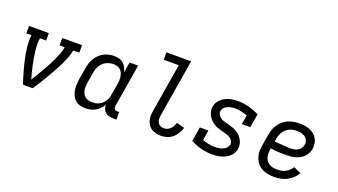

<svg xmlns="http://www.w3.org/2000/svg" viewBox="-62 -1251 3124 1776"><g transform="rotate(20 1500.0 -363.5)"><path d="M196 0Q187 -27 178.5 -54.5Q170 -82 162 -110Q154 -138 147 -166Q140 -194 133.5 -222Q127 -250 122 -279Q117 -308 114 -337Q111 -366 110 -396Q109 -426 114 -457H63V-530H258V-457H197Q192 -423 193 -389.5Q194 -356 198 -323.5Q202 -291 207.5 -259Q213 -227 220 -195.5Q227 -164 235 -133Q243 -102 252 -71Q271 -102 290 -133Q309 -164 327 -195.5Q345 -227 362.5 -259Q380 -291 395 -323.5Q410 -356 422.5 -389Q435 -422 441 -457H390V-530H585V-457H525Q518 -416 502 -376.5Q486 -337 467 -298.5Q448 -260 427 -222Q406 -184 384 -147Q362 -110 339 -73Q316 -36 292 0Z M810 8Q810 8 810 8Q810 8 810 8Q782 8 755.5 0Q729 -8 710 -25.5Q691 -43 680 -67.5Q669 -92 665 -118.5Q661 -145 662.5 -173.5Q664 -202 668 -230L687 -340Q691 -365 699 -390.5Q707 -416 720.5 -439Q734 -462 754 -481.5Q774 -501 798 -514Q822 -527 848 -532.5Q874 -538 899 -538Q925 -538 949 -531.5Q973 -525 991 -509.5Q1009 -494 1020 -472Q1031 -450 1036 -426L1053 -530H1137L1067 -108Q1066 -99 1067 -91Q1068 -83 1073 -77Q1078 -71 1086 -68.5Q1094 -66 1102 -66H1119V8H1090Q1068 8 1047.5 3Q1027 -2 1011 -14.5Q995 -27 987.5 -46.5Q980 -66 981 -87Q967 -65 948.5 -46Q930 -27 907 -14.5Q884 -2 859 3Q834 8 810 8ZM854 -66Q871 -66 888 -69Q905 -72 921 -80Q937 -88 950.5 -100.5Q964 -113 974 -128Q984 -143 989.5 -159.5Q995 -176 997 -193L1016 -303Q1019 -322 1020 -341Q1021 -360 1018 -378.5Q1015 -397 1008 -413.5Q1001 -430 988 -442Q975 -454 957 -459.5Q939 -465 920 -465Q901 -465 883 -461Q865 -457 848 -448.5Q831 -440 817 -426.5Q803 -413 793 -397Q783 -381 777 -363.5Q771 -346 768 -328L750 -218Q747 -199 746.5 -180Q746 -161 749.5 -143.5Q753 -126 762 -110.5Q771 -95 785 -84.5Q799 -74 817 -70Q835 -66 854 -66Z M1558 8Q1533 8 1509 3Q1485 -2 1465 -14Q1445 -26 1431.5 -45Q1418 -64 1411.5 -86.5Q1405 -109 1405.5 -134Q1406 -159 1410 -184L1489 -662H1341V-735H1584L1491 -172Q1488 -153 1488.5 -133.5Q1489 -114 1497.5 -98.5Q1506 -83 1522 -74.5Q1538 -66 1558 -66Q1574 -66 1591 -73Q1608 -80 1621 -93Q1634 -106 1642 -122Q1650 -138 1655 -155L1734 -134Q1725 -105 1709 -78Q1693 -51 1669 -31Q1645 -11 1616 -1.5Q1587 8 1558 8Z M2061 8Q2003 8 1949 -6.5Q1895 -21 1846 -46L1869 -188H1953L1937 -89Q1966 -78 1997 -71.5Q2028 -65 2060 -65Q2079 -65 2098 -68Q2117 -71 2135.5 -78Q2154 -85 2169 -99.5Q2184 -114 2188 -133Q2191 -152 2182 -168.5Q2173 -185 2159 -195Q2145 -205 2127.5 -211Q2110 -217 2092.5 -221.5Q2075 -226 2057 -231Q2039 -236 2022.5 -242.5Q2006 -249 1991 -258.5Q1976 -268 1963 -280Q1950 -292 1939.5 -306.5Q1929 -321 1922.5 -337.5Q1916 -354 1913.5 -372.5Q1911 -391 1914 -410Q1919 -442 1940.5 -468.5Q1962 -495 1991.5 -510.5Q2021 -526 2052.5 -532Q2084 -538 2115 -538Q2173 -538 2226.5 -523.5Q2280 -509 2329 -484L2307 -350H2223L2239 -441Q2209 -451 2178.5 -458Q2148 -465 2116 -465Q2098 -465 2080 -462Q2062 -459 2044.5 -451.5Q2027 -444 2013 -430Q1999 -416 1996 -398Q1993 -379 2001.5 -362.5Q2010 -346 2024 -335.5Q2038 -325 2055.5 -319Q2073 -313 2090.5 -308.5Q2108 -304 2126 -299Q2144 -294 2160.5 -287.5Q2177 -281 2192 -271.5Q2207 -262 2220 -250.5Q2233 -239 2243.5 -224.5Q2254 -210 2260.5 -193.5Q2267 -177 2269.5 -158.5Q2272 -140 2269 -121Q2264 -88 2241.5 -61Q2219 -34 2188.5 -19Q2158 -4 2125.5 2Q2093 8 2061 8Z M2673 8Q2649 8 2625 5Q2601 2 2579 -5Q2557 -12 2538 -24.5Q2519 -37 2504.5 -53.5Q2490 -70 2480.5 -91Q2471 -112 2466.5 -135Q2462 -158 2463 -182Q2464 -206 2468 -230L2487 -340Q2491 -367 2500.5 -394Q2510 -421 2526.5 -445Q2543 -469 2566 -488Q2589 -507 2615.5 -518.5Q2642 -530 2670 -534Q2698 -538 2725 -538Q2752 -538 2778 -534Q2804 -530 2827 -520.5Q2850 -511 2869.5 -495.5Q2889 -480 2901 -458Q2913 -436 2917 -410Q2921 -384 2917 -358Q2913 -336 2902.5 -315Q2892 -294 2875.5 -277Q2859 -260 2838 -249Q2817 -238 2795 -231.5Q2773 -225 2751 -223Q2729 -221 2707 -221Q2668 -221 2629 -222.5Q2590 -224 2552 -231L2550 -218Q2547 -198 2547 -178Q2547 -158 2552.5 -139.5Q2558 -121 2569.5 -106.5Q2581 -92 2597.5 -82.5Q2614 -73 2633.5 -69.5Q2653 -66 2673 -66Q2693 -66 2713 -69.5Q2733 -73 2752.5 -83Q2772 -93 2788 -108Q2804 -123 2815 -141L2889 -108Q2872 -80 2847.5 -57Q2823 -34 2794 -19Q2765 -4 2734 2Q2703 8 2673 8ZM2720 -292Q2732 -292 2744.5 -293.5Q2757 -295 2769 -298.5Q2781 -302 2792.5 -308.5Q2804 -315 2813 -324.5Q2822 -334 2827.5 -345.5Q2833 -357 2835 -369Q2838 -383 2835 -397.5Q2832 -412 2824.5 -423.5Q2817 -435 2806 -443Q2795 -451 2781.5 -456Q2768 -461 2753.5 -463Q2739 -465 2725 -465Q2707 -465 2688 -462Q2669 -459 2651.5 -450.5Q2634 -442 2619 -428.5Q2604 -415 2593.5 -398.5Q2583 -382 2577 -364Q2571 -346 2568 -328L2564 -304Q2583 -300 2602.5 -299Q2622 -298 2642 -297Q2662 -296 2681.5 -294Q2701 -292 2720 -292Z"/></g></svg>

Font: Iosevka Curly Slab Extended
Style: Italic
Weight: 400
Width: 7
Italic angle: -9°
Monospace: yes
Designer: Belleve Invis
Foundry: Belleve Invis
Version: Version 11.1.0; ttfautohint (v1.8.3)